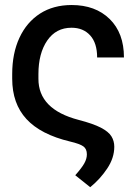

<svg xmlns="http://www.w3.org/2000/svg" viewBox="-20 -573 545 776"><path d="M269.5 -552.7Q365.7 -552.7 423.3 -496.1Q481 -439.5 481 -340.8H372.6Q372.6 -398.9 344.5 -429.9Q316.4 -460.9 269 -460.9Q206.5 -460.9 170.9 -409.2Q135.3 -357.4 135.3 -273.4V-254.9Q134.8 -130.9 297.9 -88.4Q356.4 -73.2 387.5 -57.1Q418.5 -41 430.2 -22.2Q441.9 -3.4 441.9 20Q441.9 65.4 413.1 108.4Q384.3 151.4 344.7 183.6L284.2 135.3Q311 105 321 86.7Q331.1 68.4 331.1 50.8Q331.1 28.8 316.9 18.6Q302.7 8.3 263.2 -1Q144.5 -29.3 86.9 -91.8Q29.3 -154.3 29.3 -254.9V-273.4Q29.3 -357.4 58.6 -420.4Q87.9 -483.4 141.8 -518.1Q195.8 -552.7 269.5 -552.7Z"/></svg>

Font: Inter Tight Medium
Style: Regular
Weight: 500
Designer: Rasmus Andersson
Foundry: rsms
Version: Version 3.004; ttfautohint (v1.8.4.7-5d5b)